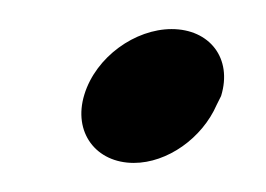

<svg xmlns="http://www.w3.org/2000/svg" viewBox="-20 -108 183 132"><path d="M38 -43C30 -17 46 4 72 4C95 4 119 -13 129 -36L132 -42C140 -68 124 -88 98 -88C73 -88 46 -69 38 -43Z"/></svg>

Font: SolarCharger
Style: 552
Weight: 400
Designer: Mew Too
Foundry: Cannot Into Space Fonts/KineticPlasma Fonts
Version: Version 1.100